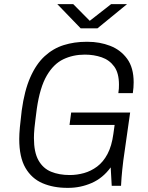

<svg xmlns="http://www.w3.org/2000/svg" viewBox="-20 -898 717 928"><path d="M305 10Q238 10 185.5 -12.5Q133 -35 103 -86.5Q73 -138 73 -226Q73 -249 76 -282.5Q79 -316 85 -364Q98 -460 126.5 -524.5Q155 -589 196 -626.5Q237 -664 288 -680Q339 -696 397 -696H404Q462 -696 512.5 -676.5Q563 -657 594.5 -614Q626 -571 626 -500Q626 -487 625 -474.5Q624 -462 622 -448H552Q554 -459 554.5 -469.5Q555 -480 555 -489Q555 -545 532 -576.5Q509 -608 471.5 -621Q434 -634 390 -634Q333 -634 286 -611.5Q239 -589 206 -532.5Q173 -476 158 -373Q154 -341 151 -318Q148 -295 146.5 -279Q145 -263 144.5 -251.5Q144 -240 144 -231Q144 -162 166 -123Q188 -84 227 -68Q266 -52 317 -52Q352 -52 386 -61.5Q420 -71 449.5 -93Q479 -115 499.5 -153.5Q520 -192 528 -251L534 -294H316L324 -354H609L576 -122Q570 -73 567.5 -40Q565 -7 565 0H520L515 -89Q477 -37 423 -13.5Q369 10 310 10ZM370 -761 257 -878H334L426 -785H398L517 -878H594L451 -761Z"/></svg>

Font: Chivo Medium ExtraLight
Style: Italic
Weight: 250
Italic angle: -8.05°
Version: Version 2.002